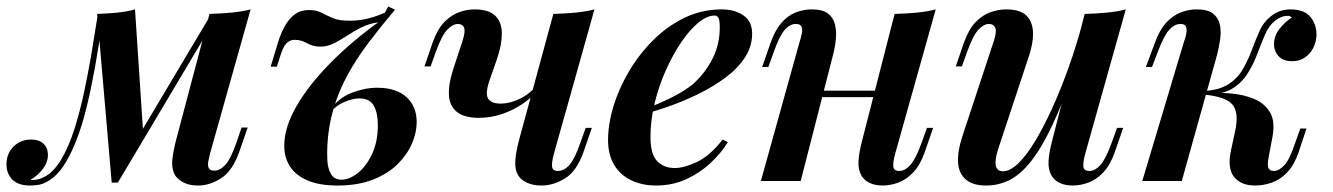

<svg xmlns="http://www.w3.org/2000/svg" viewBox="-81 -559 4116 593"><path d="M568 -86Q565 -74 562.5 -61.5Q560 -49 563.5 -40.5Q567 -32 581 -32Q599 -32 615.5 -50.5Q632 -69 649 -118L665 -165H684L658 -90Q637 -31 602 -8.5Q567 14 531 14Q505 14 487.5 5.5Q470 -3 460 -17Q448 -39 451.5 -68Q455 -97 463 -127L566 -516Q601 -517 633.5 -520Q666 -523 693 -530ZM234 -488Q224 -415 212 -349Q200 -283 186 -226Q172 -169 154 -123.5Q136 -78 115 -46.5Q94 -15 68 0Q52 10 37 12Q22 14 12 14Q-25 14 -43 -4.5Q-61 -23 -61 -51Q-61 -85 -39 -106.5Q-17 -128 15 -128Q40 -128 53.5 -115Q67 -102 67 -81Q67 -58 51.5 -37.5Q36 -17 14 -4Q15 -3 17 -3Q19 -3 22 -3Q42 -4 62 -16Q89 -33 110.5 -70.5Q132 -108 148.5 -159.5Q165 -211 178 -271Q191 -331 201.5 -393.5Q212 -456 221 -514ZM264 5 219 -516Q251 -517 281 -520Q311 -523 336 -530L361 -151L283 5ZM293 -48 568 -510 583 -499 283 5Z M961 14Q904 14 867 -2.5Q830 -19 813 -47.5Q796 -76 797 -112Q798 -168 835.5 -232.5Q873 -297 938.5 -363.5Q1004 -430 1087 -490Q1058 -486 1034.5 -474Q1011 -462 990.5 -448.5Q970 -435 950 -425Q930 -415 908 -415Q886 -415 867.5 -425.5Q849 -436 829 -436Q814 -436 803.5 -425Q793 -414 784 -384L774 -353H755L777 -426Q786 -456 799 -479Q812 -502 830 -515Q848 -528 873 -528Q896 -528 911.5 -520Q927 -512 946 -503.5Q965 -495 999 -495Q1019 -495 1037 -498Q1055 -501 1072.5 -506.5Q1090 -512 1108 -520L1118 -539L1139 -529Q1095 -477 1057.5 -427.5Q1020 -378 992.5 -327.5Q965 -277 949 -223Q933 -169 930 -109Q929 -89 930 -64.5Q931 -40 941 -22Q951 -4 974 -4Q998 -4 1024 -24.5Q1050 -45 1068 -83Q1086 -121 1086 -173Q1086 -210 1073.5 -232.5Q1061 -255 1029 -255Q1009 -255 983.5 -244.5Q958 -234 942 -214L937 -218Q965 -257 1005.5 -272.5Q1046 -288 1084 -288Q1143 -288 1174.5 -259Q1206 -230 1206 -182Q1206 -150 1191.5 -116Q1177 -82 1147.5 -52.5Q1118 -23 1071.5 -4.5Q1025 14 961 14Z M1580 -280Q1561 -257 1532 -237.5Q1503 -218 1468.5 -206.5Q1434 -195 1398 -195Q1353 -195 1330 -213.5Q1307 -232 1305.5 -266Q1304 -300 1319 -346L1347 -431Q1357 -461 1352.5 -473Q1348 -485 1333 -485Q1318 -485 1301 -468Q1284 -451 1265 -399L1249 -354H1230L1255 -427Q1270 -469 1291.5 -491Q1313 -513 1337.5 -521.5Q1362 -530 1384 -530Q1429 -530 1449 -510Q1469 -490 1469 -455.5Q1469 -421 1454 -377L1431 -311Q1417 -270 1426.5 -254.5Q1436 -239 1466 -239Q1492 -239 1522.5 -253Q1553 -267 1576 -294ZM1630 -85Q1623 -60 1624 -45.5Q1625 -31 1642 -31Q1662 -31 1678.5 -50.5Q1695 -70 1711 -117L1728 -164H1747L1721 -89Q1700 -30 1664 -8Q1628 14 1592 14Q1566 14 1547 5.5Q1528 -3 1519 -18Q1509 -35 1510.5 -61.5Q1512 -88 1522 -126L1628 -516Q1664 -517 1696 -520Q1728 -523 1755 -530Z M1906 -220Q1953 -238 1992.5 -257.5Q2032 -277 2059 -299Q2096 -332 2119 -376.5Q2142 -421 2142 -474Q2142 -497 2138 -504Q2134 -511 2126 -511Q2103 -511 2076 -489Q2049 -467 2023 -428.5Q1997 -390 1975.5 -342Q1954 -294 1941 -241Q1928 -188 1928 -136Q1928 -83 1948.5 -61.5Q1969 -40 2003 -40Q2032 -40 2072 -59Q2112 -78 2151 -128L2167 -120Q2147 -87 2114 -56Q2081 -25 2038.5 -5.5Q1996 14 1945 14Q1903 14 1869 -2Q1835 -18 1816 -49.5Q1797 -81 1797 -127Q1797 -176 1814 -231.5Q1831 -287 1862.5 -340Q1894 -393 1937.5 -436Q1981 -479 2034 -504.5Q2087 -530 2148 -530Q2188 -530 2215 -511.5Q2242 -493 2242 -455Q2242 -416 2220 -382Q2198 -348 2160.5 -320Q2123 -292 2078.5 -270Q2034 -248 1989 -232Q1944 -216 1905 -206Z M2398 -279H2668V-259H2398ZM2392 0H2269L2389 -431Q2393 -443 2395.5 -455.5Q2398 -468 2394.5 -476.5Q2391 -485 2377 -485Q2358 -485 2342 -466Q2326 -447 2309 -399L2292 -352H2273L2299 -427Q2313 -466 2332.5 -488.5Q2352 -511 2376.5 -520.5Q2401 -530 2426 -530Q2460 -530 2476.5 -517Q2493 -504 2498 -483Q2503 -462 2500.5 -437.5Q2498 -413 2492 -390ZM2684 -85Q2677 -60 2678 -45.5Q2679 -31 2696 -31Q2715 -31 2731.5 -50.5Q2748 -70 2765 -117L2782 -164H2801L2775 -89Q2761 -49 2739.5 -26.5Q2718 -4 2693.5 5Q2669 14 2645 14Q2621 14 2604 5.5Q2587 -3 2579 -18Q2569 -36 2570.5 -62Q2572 -88 2582 -126L2682 -516Q2718 -517 2750 -520Q2782 -523 2809 -530Z M3240 -349Q3202 -242 3169 -172Q3136 -102 3103.5 -61Q3071 -20 3037 -3Q3003 14 2965 14Q2923 14 2901.5 -5Q2880 -24 2878 -57.5Q2876 -91 2891 -137L2988 -431Q2998 -461 2993 -473Q2988 -485 2973 -485Q2958 -485 2941.5 -468Q2925 -451 2906 -399L2890 -354H2871L2896 -427Q2911 -469 2932.5 -491Q2954 -513 2978.5 -521.5Q3003 -530 3026 -530Q3070 -530 3089.5 -510.5Q3109 -491 3109.5 -456.5Q3110 -422 3094 -377L3003 -102Q2979 -30 3017 -30Q3038 -30 3063 -53.5Q3088 -77 3114.5 -120.5Q3141 -164 3167.5 -222Q3194 -280 3218.5 -348Q3243 -416 3263 -491ZM3271 -85Q3264 -60 3265 -45.5Q3266 -31 3283 -31Q3302 -31 3318.5 -50.5Q3335 -70 3352 -117L3369 -164H3388L3362 -89Q3348 -49 3326.5 -26.5Q3305 -4 3280.5 5Q3256 14 3232 14Q3208 14 3191 5.5Q3174 -3 3166 -18Q3156 -36 3157.5 -62Q3159 -88 3169 -126L3269 -516Q3305 -517 3337 -520Q3369 -523 3396 -530Z M3837 -72Q3833 -50 3836.5 -40.5Q3840 -31 3854 -31Q3869 -31 3885.5 -48.5Q3902 -66 3919 -117L3935 -162H3954L3930 -89Q3916 -49 3894.5 -26.5Q3873 -4 3847 5Q3821 14 3795 14Q3752 14 3730.5 -12.5Q3709 -39 3721 -95L3734 -155Q3746 -211 3725.5 -236Q3705 -261 3635 -267V-271Q3677 -274 3719 -270.5Q3761 -267 3793.5 -253Q3826 -239 3842 -211Q3858 -183 3849 -136ZM3897 -510Q3885 -510 3875.5 -506Q3866 -502 3857 -495Q3838 -480 3826 -452Q3814 -424 3802 -392Q3790 -360 3772 -331.5Q3754 -303 3724.5 -285Q3695 -267 3647 -268L3637 -267L3639 -278Q3686 -281 3714 -299.5Q3742 -318 3758 -346Q3774 -374 3785.5 -405Q3797 -436 3809 -463Q3821 -490 3842 -507Q3859 -521 3874.5 -525.5Q3890 -530 3903 -530Q3948 -530 3967 -506Q3986 -482 3985 -449Q3984 -429 3975 -411Q3966 -393 3949.5 -381.5Q3933 -370 3910 -370Q3881 -370 3867 -386.5Q3853 -403 3854 -424Q3854 -448 3870.5 -469.5Q3887 -491 3909 -505Q3906 -507 3903.5 -508.5Q3901 -510 3897 -510ZM3569 0H3447L3576 -431Q3581 -443 3583 -455.5Q3585 -468 3582 -476.5Q3579 -485 3565 -485Q3546 -485 3529.5 -466Q3513 -447 3495 -399L3477 -352H3458L3486 -427Q3500 -466 3520.5 -488.5Q3541 -511 3565.5 -520.5Q3590 -530 3615 -530Q3649 -530 3665.5 -517Q3682 -504 3686.5 -483Q3691 -462 3687.5 -437.5Q3684 -413 3678 -390Z"/></svg>

Font: Playfair Display SemiBold
Style: Italic
Weight: 600
Italic angle: -14°
Designer: Claus Eggers Sørensen
Foundry: Claus Eggers Sørensen
Version: Version 1.203